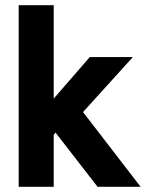

<svg xmlns="http://www.w3.org/2000/svg" viewBox="-20 -720 562 740"><path d="M52 -700H187V-340L326 -500H492L300 -288L522 0H356L194 -209L187 -200V0H52Z"/></svg>

Font: Haskoy ExtraBold
Style: Regular
Weight: 800
Designer: Ertekin Erdin
Foundry: Ertekin Erdin
Version: Version 2.000; ttfautohint (v1.8.4.7-5d5b)